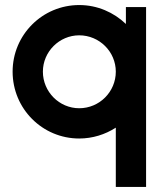

<svg xmlns="http://www.w3.org/2000/svg" viewBox="-20 -541 656 761"><path d="M294 8C347 8 397 -8 439 -35V200H559V-513H479V-446C431 -492 366 -521 294 -521C148 -521 30 -403 30 -257C30 -110 148 8 294 8ZM294 -112C215 -112 150 -177 150 -257C150 -336 215 -401 294 -401C374 -401 439 -336 439 -257C439 -177 374 -112 294 -112Z"/></svg>

Font: Lineal
Style: Bold
Weight: 700
Designer: Created by Frank Adebiaye with contributions from Anton Moglia & Ariel Martín Pérez
Created by Frank ADEBIAYE with FontF
Foundry: Velvetyne Type Foundry
Version: Version 2.000;Glyphs 3.2 (3227)